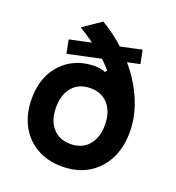

<svg xmlns="http://www.w3.org/2000/svg" viewBox="-159 -1021 1069 1167"><g transform="rotate(20 375.0 -438.0)"><path d="M372 19Q279 19 208.5 -21.5Q138 -62 99 -135.5Q60 -209 60 -307Q60 -403 97.5 -473.5Q135 -544 202 -583.5Q269 -623 357 -623Q375 -623 393 -619.5Q411 -616 422 -610L433 -622Q403 -661 338 -713Q273 -765 192 -815L309 -895Q397 -842 467.5 -775.5Q538 -709 587.5 -633.5Q637 -558 663.5 -478.5Q690 -399 690 -319Q690 -217 650.5 -141Q611 -65 540 -23Q469 19 372 19ZM217 -307Q217 -224 259.5 -175.5Q302 -127 375 -127Q448 -127 490.5 -175.5Q533 -224 533 -307Q533 -391 490.5 -439.5Q448 -488 375 -488Q326 -488 291 -466.5Q256 -445 236.5 -404.5Q217 -364 217 -307ZM148 -721 592 -816 609 -729 165 -634Z"/></g></svg>

Font: Martian Mono SemiExpanded SemiExpanded
Style: Bold
Weight: 700
Width: 6
Monospace: yes
Version: Version 1.000